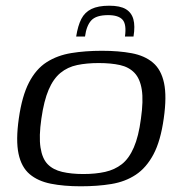

<svg xmlns="http://www.w3.org/2000/svg" viewBox="-20 -646 632 673"><path d="M263 7Q204 7 158.5 -2Q113 -11 84 -35.5Q55 -60 45 -107Q35 -154 46 -231Q57 -309 81.5 -356.5Q106 -404 143.5 -428Q181 -452 230 -460Q279 -468 337 -468Q396 -468 441.5 -459.5Q487 -451 516 -426.5Q545 -402 555 -355Q565 -308 554 -231Q543 -152 518 -105Q493 -58 456 -33.5Q419 -9 370.5 -1Q322 7 263 7ZM272 -36Q315 -36 348.5 -43.5Q382 -51 407 -70.5Q432 -90 449 -129Q466 -168 474 -230Q483 -293 477 -331.5Q471 -370 451.5 -390.5Q432 -411 400.5 -418Q369 -425 326 -425Q284 -425 250.5 -418Q217 -411 192 -390.5Q167 -370 150.5 -331.5Q134 -293 125 -230Q116 -168 122 -129Q128 -90 147 -70.5Q166 -51 198 -43.5Q230 -36 272 -36ZM363 -626Q401 -626 421 -614Q441 -602 447.5 -578.5Q454 -555 448 -518H418Q424 -561 409.5 -577Q395 -593 359 -593Q317 -593 300 -574.5Q283 -556 278 -518H247Q253 -556 265 -579.5Q277 -603 300.5 -614.5Q324 -626 363 -626Z"/></svg>

Font: Genos
Style: Italic
Weight: 400
Italic angle: -8°
Version: Version 1.010